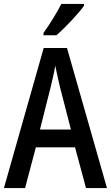

<svg xmlns="http://www.w3.org/2000/svg" viewBox="-20 -960 566 980"><path d="M409 -931V-940H293C271 -896 237 -841 202 -792V-780H268C312 -818 382 -892 409 -931ZM419 0H526L322 -715H203L0 0H108L163 -208H363ZM286 -516 342 -299H184L239 -517C246 -547 257 -592 262 -625C268 -594 278 -551 286 -516Z"/></svg>

Font: Noto Sans Gujarati Condensed Medium
Style: Regular
Weight: 500
Width: 3
Designer: Jelle Bosma - Monotype Design Team, Universal Thirst
Foundry: Monotype Imaging Inc.
Version: Version 2.106